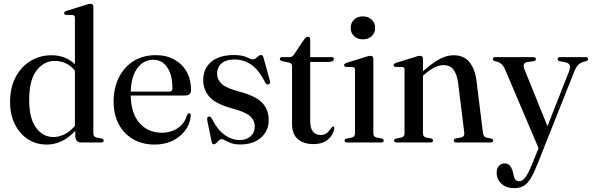

<svg xmlns="http://www.w3.org/2000/svg" viewBox="-20 -757 3144 1020"><path d="M33.5 -215.5Q33.5 -292 63.2 -347.8Q93 -403.5 143 -433.5Q193 -463.5 253 -463.5Q291.5 -463.5 322.8 -451.2Q354 -439 378 -416V-662.5Q378 -676 367 -677L330.5 -678Q320.5 -679 320.5 -687Q320.5 -694.5 332.5 -699L432.5 -730Q451.5 -737 460 -737Q476 -737 476 -720.5V-49Q476 -30 492.5 -26.5L519 -21.5Q531 -18.5 531 -10.5Q531 0 516.5 0H413Q380 0 380 -35V-62Q312.5 11 228 11Q172 11 128.2 -17.5Q84.5 -46 59 -97Q33.5 -148 33.5 -215.5ZM135 -226Q135 -128 171.5 -78.5Q208 -29 264 -29Q293.5 -29 322.8 -43.5Q352 -58 378 -88.5V-382Q335 -433.5 271 -433.5Q214 -433.5 174.5 -382.8Q135 -332 135 -226Z M995 -279Q995 -249.5 961.5 -249.5H674.5Q676.5 -152.5 722 -102.2Q767.5 -52 840 -52Q889.5 -52 926 -77.5Q962.5 -103 973.5 -146Q979.5 -155 985.5 -155Q994 -155 993.5 -142.5Q990 -99.5 964.5 -64.8Q939 -30 897 -9.5Q855 11 802 11Q737 11 687.8 -17.2Q638.5 -45.5 611 -96.8Q583.5 -148 583.5 -217.5Q583.5 -288.5 611 -344.2Q638.5 -400 688.8 -432Q739 -464 807.5 -464Q865 -464 907 -440.2Q949 -416.5 972 -375Q995 -333.5 995 -279ZM795.5 -439.5Q742 -439.5 709.5 -394.8Q677 -350 674.5 -270.5H879Q896 -270.5 896 -286Q896 -360.5 868 -400Q840 -439.5 795.5 -439.5Z M1252 -13Q1289.5 -13 1311.5 -33Q1333.5 -53 1333.5 -85Q1333.5 -116 1310.8 -138Q1288 -160 1223.5 -178Q1129 -203 1094.2 -241Q1059.5 -279 1059.5 -331.5Q1059.5 -393 1102.5 -428.8Q1145.5 -464.5 1221.5 -464.5Q1268 -464.5 1290.5 -453Q1313 -441.5 1323.5 -441.5Q1334.5 -441.5 1345.8 -453Q1357 -464.5 1366.5 -464.5Q1375.5 -464.5 1379.5 -452L1412.5 -332.5Q1418.5 -313.5 1407.5 -309.5Q1397 -305 1389.5 -317.5Q1354.5 -387 1314.2 -414Q1274 -441 1226 -441Q1181 -441 1157.2 -420.5Q1133.5 -400 1133.5 -366Q1133.5 -334.5 1157.5 -311.5Q1181.5 -288.5 1254 -269.5Q1338 -247.5 1372.8 -211Q1407.5 -174.5 1407.5 -119Q1407.5 -61 1365.8 -25.2Q1324 10.5 1257 10.5Q1227.5 10.5 1208.2 3.5Q1189 -3.5 1176.5 -10.8Q1164 -18 1156.5 -18Q1150 -18 1143 -11Q1136 -4 1129.2 2.8Q1122.5 9.5 1116.5 9.5Q1107 9.5 1104.5 -3.5L1082 -112.5Q1077.5 -133.5 1087 -137.5Q1096.5 -141.5 1105.5 -126.5Q1137 -65 1175 -39Q1213 -13 1252 -13Z M1516 -424.5 1480.5 -432Q1466.5 -435.5 1466.5 -443.5Q1466.5 -453.5 1479 -453.5H1517Q1534 -453.5 1541.5 -467L1596 -548Q1605.5 -562 1616 -562Q1628 -562 1628 -548.5V-453.5H1740.5Q1754 -453.5 1754 -444Q1754 -428 1725 -428H1628V-113Q1628 -76.5 1642.5 -58.2Q1657 -40 1683 -40Q1702 -40 1713 -47.8Q1724 -55.5 1731.5 -66Q1739 -76.5 1747 -84.5Q1756.5 -87.5 1756 -74.5Q1750 -38.5 1721 -15Q1692 8.5 1645.5 8.5Q1592.5 8.5 1562 -18Q1531.5 -44.5 1531.5 -99V-404.5Q1531.5 -420 1516 -424.5Z M1907.5 -548Q1879 -548 1861 -565.2Q1843 -582.5 1843 -609Q1843 -635.5 1861 -652.8Q1879 -670 1907.5 -670Q1936.5 -670 1954.8 -652.5Q1973 -635 1973 -609Q1973 -582.5 1954.8 -565.2Q1936.5 -548 1907.5 -548ZM1963.5 -444V-49Q1963.5 -30 1980 -26.5L2006.5 -21.5Q2018.5 -18.5 2018.5 -10.5Q2018.5 0 2004.5 0H1824Q1810.5 0 1810.5 -10.5Q1810.5 -18 1821.5 -21L1849.5 -26.5Q1866 -30.5 1866 -48.5V-386.5Q1866 -400 1854.5 -401L1818.5 -401.5Q1808 -403 1808 -411Q1808 -418 1820.5 -423L1920.5 -454Q1939 -460.5 1947.5 -460.5Q1963.5 -460.5 1963.5 -444Z M2227 -444V-378Q2279 -424.5 2316.8 -444Q2354.5 -463.5 2390 -463.5Q2443.5 -463.5 2473.2 -428Q2503 -392.5 2511.5 -327L2545.5 -52Q2548.5 -29.5 2565 -25.5L2589 -21Q2600 -18 2600 -10.5Q2600 0 2586 0H2405Q2390.5 0 2390.5 -10.5Q2390.5 -18 2401 -21.5L2429 -26.5Q2449 -31 2446.5 -52L2414 -314.5Q2407.5 -363.5 2389.2 -387.2Q2371 -411 2335 -411Q2291.5 -411 2235 -361.5L2227 -354.5V-49Q2227 -30.5 2243 -26.5L2269.5 -21.5Q2280.5 -18.5 2280.5 -10.5Q2280.5 0 2266 0H2087Q2073.5 0 2073.5 -10.5Q2073.5 -18 2084.5 -21L2112.5 -26.5Q2129 -30.5 2129 -48.5V-386.5Q2129 -400 2117.5 -401L2081.5 -401.5Q2071 -403 2071 -411Q2071 -418 2083.5 -423L2183.5 -454Q2202.5 -460.5 2211 -460.5Q2227 -460.5 2227 -444Z M2807.5 113.5 2841 30 2665 -384Q2655 -407.5 2643 -417.8Q2631 -428 2609.5 -432Q2598 -435 2598 -443Q2598 -453.5 2611.5 -453.5H2813Q2827 -453.5 2827 -443Q2827 -434.5 2814.5 -432L2785 -428Q2766.5 -425 2763 -414.8Q2759.5 -404.5 2768.5 -383L2888.5 -86.5L3000.5 -371.5Q3011.5 -398.5 3006.8 -410.5Q3002 -422.5 2980.5 -427L2955 -431.5Q2942.5 -434 2942.5 -443Q2942.5 -453.5 2956 -453.5H3090Q3104 -453.5 3104 -443Q3104 -435 3091.5 -431.5Q3067.5 -426.5 3054.5 -415.2Q3041.5 -404 3031 -377.5L2836 113Q2816.5 162 2799.5 190.2Q2782.5 218.5 2762 230.5Q2741.5 242.5 2711.5 242.5Q2669 242.5 2643.8 219Q2618.5 195.5 2618.5 161.5Q2618.5 138 2630.2 124.5Q2642 111 2661 111Q2678.5 111 2688.5 122.8Q2698.5 134.5 2704 154L2708 171Q2713.5 206 2738 206Q2755 206 2770.8 185.5Q2786.5 165 2807.5 113.5Z"/></svg>

Font: Fraunces 72pt S000
Style: Regular
Weight: 400
Version: Version 1.000; ttfautohint (v1.8.3)